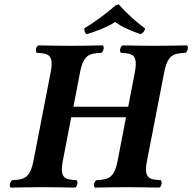

<svg xmlns="http://www.w3.org/2000/svg" viewBox="-20 -854 877 876"><path d="M595 -523 565 -367H315L345 -523C361 -606 389 -610 442 -613C453 -619 457 -641 449 -647C410 -646 341 -645 303 -645C265 -645 193 -646 155 -647C144 -641 140 -619 148 -613C200 -610 227 -606 211 -523L133 -122C117 -39 89 -35 36 -32C25 -26 21 -4 29 2C68 1 139 0 177 0C215 0 285 1 323 2C334 -4 337 -26 329 -32C277 -35 251 -39 267 -122L305 -319H555L517 -122C501 -39 473 -35 420 -32C409 -26 405 -4 413 2C452 1 523 0 561 0C599 0 669 1 707 2C718 -4 721 -26 713 -32C661 -35 635 -39 651 -122L729 -523C745 -606 773 -610 826 -613C837 -619 841 -641 833 -647C794 -646 725 -645 687 -645C649 -645 577 -646 539 -647C528 -641 524 -619 532 -613C584 -610 611 -606 595 -523ZM642 -724C606 -750 553 -797 522 -834L507 -829C467 -794 411 -752 365 -725C364 -715 367 -702 375 -698C414 -709 473 -732 506 -754C530 -733 585 -710 622 -698C632 -702 641 -714 642 -724Z"/></svg>

Font: Libertinus Serif
Style: Bold Italic
Weight: 700
Italic angle: -12°
Designer: Philipp H. Poll, Khaled Hosny
Foundry: Caleb Maclennan
Version: Version 7.050;RELEASE